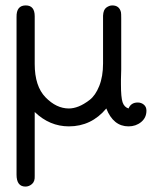

<svg xmlns="http://www.w3.org/2000/svg" viewBox="-20 -461 565 708"><path d="M41 183V-398Q40 -441 75 -441Q108 -441 108 -401V-225Q108 -143 148 -102Q188 -61 234 -61Q251 -61 270 -68.5Q289 -76 310.5 -92.5Q332 -109 346 -144Q360 -179 360 -227V-403Q361 -425 372 -433Q383 -441 394 -441Q420 -441 426 -416Q427 -412 427 -393V-204L426 -168V-150Q426 -102 432 -84Q438 -66 454 -61Q463 -83 488 -83Q501 -83 510.5 -75Q520 -67 520 -53Q520 -27 500.5 -11Q481 5 454 5Q398 5 372 -61Q317 5 234 5Q163 5 108 -48V188Q109 208 98 217.5Q87 227 74 227Q41 227 41 183Z"/></svg>

Font: CMU Typewriter Text
Style: Regular
Weight: 500
Monospace: yes
Version: Version 0.7.0